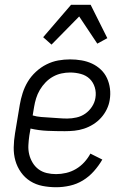

<svg xmlns="http://www.w3.org/2000/svg" viewBox="-20 -777 540 805"><path d="M216 8Q186 8 158 2.5Q130 -3 107 -17.5Q84 -32 68 -54.5Q52 -77 44.5 -103.5Q37 -130 37.5 -159Q38 -188 43 -218L63 -338Q67 -362 75 -387Q83 -412 96.5 -434.5Q110 -457 130.5 -476Q151 -495 175 -507Q199 -519 224 -523.5Q249 -528 274 -528Q298 -528 321.5 -524Q345 -520 365.5 -510.5Q386 -501 402.5 -485.5Q419 -470 428.5 -449.5Q438 -429 441 -405.5Q444 -382 440 -358Q437 -338 427.5 -318.5Q418 -299 403.5 -283Q389 -267 370.5 -255.5Q352 -244 332 -237.5Q312 -231 292 -229Q272 -227 252 -227Q215 -227 179 -228.5Q143 -230 108 -238L103 -209Q100 -188 99 -168Q98 -148 102.5 -129.5Q107 -111 117 -94.5Q127 -78 142 -67Q157 -56 176 -51.5Q195 -47 215 -47Q236 -47 257.5 -52Q279 -57 298.5 -68.5Q318 -80 333.5 -97Q349 -114 359 -133L409 -108Q394 -82 373.5 -59Q353 -36 327.5 -20.5Q302 -5 273 1.5Q244 8 216 8ZM262 -280Q281 -280 301 -284.5Q321 -289 337.5 -300.5Q354 -312 365.5 -329.5Q377 -347 380 -366Q384 -389 377.5 -410.5Q371 -432 356 -446.5Q341 -461 319 -467Q297 -473 274 -473Q256 -473 237.5 -469Q219 -465 202 -455.5Q185 -446 171 -431.5Q157 -417 147 -400Q137 -383 131.5 -365Q126 -347 123 -329L117 -293Q134 -288 152.5 -286.5Q171 -285 189.5 -284Q208 -283 226 -281.5Q244 -280 262 -280ZM196 -590 161 -621 278 -757H360L430 -617L388 -594L312 -708Z"/></svg>

Font: Iosevka Curly Slab Light
Style: Italic
Weight: 300
Italic angle: -9°
Monospace: yes
Designer: Belleve Invis
Foundry: Belleve Invis
Version: Version 22.1.2; ttfautohint (v1.8.4)